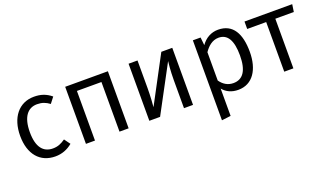

<svg xmlns="http://www.w3.org/2000/svg" viewBox="-77 -1075 3033 1796"><g transform="rotate(-20 1439.5 -176.5)"><path d="M310 -581C158 -581 64 -461 64 -280C64 -96 159 13 310 13C375 13 432 -9 481 -50L438 -109C396 -80 362 -65 313 -65C220 -65 161 -130 161 -281C161 -433 220 -505 313 -505C362 -505 399 -491 436 -463L481 -521C429 -564 376 -581 310 -581Z M951 0H1042V-568H617V0H707V-494H951Z M1683 -568H1574L1328 -106C1330 -125 1337 -212 1337 -294V-568H1248V0H1355L1604 -465C1602 -449 1593 -372 1593 -279V0H1683Z M2142 -581C2074 -581 2014 -548 1973 -489L1965 -568H1888V228L1978 217V-55C2015 -10 2066 13 2131 13C2275 13 2352 -111 2352 -285C2352 -465 2290 -581 2142 -581ZM2109 -62C2054 -62 2010 -89 1978 -135V-417C2011 -465 2057 -509 2121 -509C2209 -509 2254 -436 2254 -285C2254 -133 2203 -62 2109 -62Z M2877 -568H2402V-494H2591V0H2682V-494H2866Z"/></g></svg>

Font: Glow Sans SC Normal Book
Style: Regular
Weight: 500
Designer: Ryoko NISHIZUKA (kana, bopomofo & ideographs); Paul D. Hunt (Latin, Greek & Cyrillic); Sandoll Communications, Soo-young
Version: Version 0.93